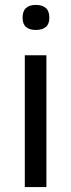

<svg xmlns="http://www.w3.org/2000/svg" viewBox="-20 -762 291 782"><path d="M169 -537V0H81V-537ZM126 -742Q152 -742 166.5 -729.5Q181 -717 181 -690Q181 -664 166.5 -652Q152 -640 126 -640Q100 -640 86 -652Q72 -664 72 -690Q72 -717 86 -729.5Q100 -742 126 -742Z"/></svg>

Font: Noto Sans Hebrew Thin
Style: Regular
Weight: 400
Version: Version 3.001